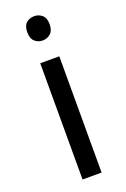

<svg xmlns="http://www.w3.org/2000/svg" viewBox="-144 -785 546 832"><g transform="rotate(-20 129.0 -368.5)"><path d="M172.9 0H85V-536.1H172.9ZM78.1 -681.2Q78.1 -710.4 93 -723.6Q107.9 -736.8 129.9 -736.8Q150.4 -736.8 165.8 -723.6Q181.2 -710.4 181.2 -681.2Q181.2 -652.3 165.8 -638.7Q150.4 -625 129.9 -625Q107.9 -625 93 -638.7Q78.1 -652.3 78.1 -681.2Z"/></g></svg>

Font: Noto Sans Southeast Asian
Style: Regular
Weight: 400
Designer: Monotype Design Team
Foundry: Monotype Imaging Inc.
Version: Version 1.06 uh; ttfautohint (v1.4.1)